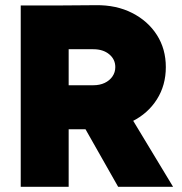

<svg xmlns="http://www.w3.org/2000/svg" viewBox="-20 -721 703 741"><path d="M219 -222V-392H340Q365 -392 384 -401Q403 -410 414 -426Q425 -442 425 -462Q425 -492 401.5 -511.5Q378 -531 340 -531H219V-700L350 -701Q429 -702 490 -671Q551 -640 585.5 -586Q620 -532 620 -462Q620 -392 585.5 -337.5Q551 -283 490 -252.5Q429 -222 350 -222ZM60 0V-700H245V0ZM436 0 280 -275 419 -379 648 0Z"/></svg>

Font: Figtree Light Black
Style: Regular
Weight: 900
Version: Version 2.000